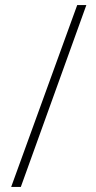

<svg xmlns="http://www.w3.org/2000/svg" viewBox="-20 -735 377 756"><path d="M320 -715 62 1H24L284 -715Z"/></svg>

Font: Noto Sans Arabic ExtCond ExtLt
Style: Regular
Weight: 200
Width: 2
Designer: Monotype Design Team, Nadine Chahine, Nizar Qandah and Khaled Hosny
Foundry: Monotype Imaging Inc.
Version: Version 2.012; ttfautohint (v1.8.4.7-5d5b)